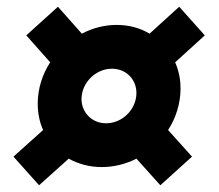

<svg xmlns="http://www.w3.org/2000/svg" viewBox="-20 -554 649 570"><path d="M96 -4 184 -83C213 -67 246 -58 282 -58C318 -58 354 -67 385 -83L456 -4L550 -89L479 -168C502 -203 516 -247 516 -291C516 -315 512 -342 500 -369L588 -449L512 -534L424 -454C396 -471 363 -480 326 -480C291 -480 255 -471 223 -454L152 -534L58 -449L129 -369C106 -334 92 -291 92 -246C92 -217 98 -190 108 -168L20 -89ZM222 -260C222 -308 264 -350 312 -350C354 -350 385 -319 385 -278C385 -230 344 -188 295 -188C253 -188 222 -220 222 -260Z"/></svg>

Font: Mluvka ExtraBold
Style: Italic
Weight: 800
Italic angle: -8°
Designer: Modified by Jiří Krblich, Original typeface by Gumpita Rahayu
Foundry: Gumpita Rahayu & Jiří Krblich
Version: Version 2.000;Glyphs 3.1.1 (3134)